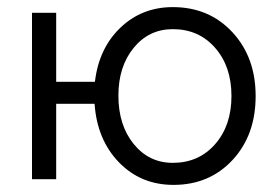

<svg xmlns="http://www.w3.org/2000/svg" viewBox="-20 -504 772 540"><path d="M466 -484Q568 -484 633.5 -413.5Q699 -343 699 -234Q699 -124 634 -54Q569 16 468 16Q376 16 314.5 -47.5Q253 -111 246 -212H138V0H70V-468H138V-274H247Q258 -368 318.5 -426Q379 -484 466 -484ZM466 -46Q539 -46 585 -98.5Q631 -151 631 -234Q631 -317 585 -369.5Q539 -422 466 -422Q399 -422 356 -369.5Q313 -317 313 -235Q313 -152 356 -99Q399 -46 466 -46Z"/></svg>

Font: Didact Gothic
Style: Regular
Weight: 400
Designer: Daniel Johnson
Foundry: Daniel Johnson
Version: Version 2.101;PS 002.101;hotconv 1.0.88;makeotf.lib2.5.64775